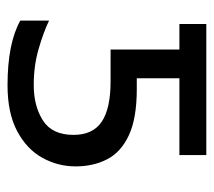

<svg xmlns="http://www.w3.org/2000/svg" viewBox="-49 -514 573 515"><g transform="rotate(90 237.5 -256.5)"><path d="M208.5 9.8Q96.7 9.8 35.2 -24.4V-101.6Q66.9 -86.4 111.6 -73.5Q156.2 -60.5 208 -60.5Q264.6 -60.5 303.2 -85.2Q341.8 -109.9 341.8 -167Q341.8 -219.2 306.4 -242.9Q271 -266.6 198.7 -266.6H112.8V-451.2H44.4V-523.4H396V-451.2H189.9V-336.9H218.8Q296.9 -336.9 342.3 -315.9Q387.7 -294.9 407 -257.8Q426.3 -220.7 426.3 -172.9Q426.3 -125 403.1 -83.3Q379.9 -41.5 331.5 -15.9Q283.2 9.8 208.5 9.8Z"/></g></svg>

Font: Lunasima
Style: Regular
Weight: 400
Designer: The DocRepair Project, Monotype Design Team
Foundry: Google
Version: Version 2.009